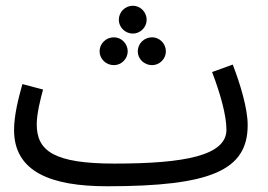

<svg xmlns="http://www.w3.org/2000/svg" viewBox="-20 -628 935 669"><path d="M443 -511C469 -511 491 -533 491 -559C491 -586 469 -608 443 -608C416 -608 394 -586 394 -559C394 -533 416 -511 443 -511ZM377 -401C403 -401 425 -423 425 -449C425 -476 403 -498 377 -498C349 -498 327 -476 327 -449C327 -423 349 -401 377 -401ZM510 -401C536 -401 558 -423 558 -449C558 -476 536 -498 510 -498C482 -498 460 -476 460 -449C460 -423 482 -401 510 -401ZM353 21C714 21 843 -34 843 -192C843 -252 816 -338 791 -403L719 -377C748 -301 769 -226 769 -176C769 -86 624 -58 379 -58C168 -58 108 -102 108 -195C108 -232 122 -287 130 -316L58 -335C44 -285 29 -226 29 -175C29 -30 156 21 353 21Z"/></svg>

Font: Noto Sans Arabic UI SmCn
Style: Regular
Weight: 400
Width: 4
Designer: Monotype Design Team, Nadine Chahine and Nizar Qandah
Foundry: Monotype Imaging Inc.
Version: Version 2.010